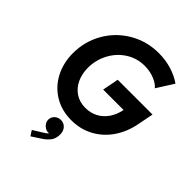

<svg xmlns="http://www.w3.org/2000/svg" viewBox="-276 -870 1290 1290"><g transform="rotate(45 369.0 -225.0)"><path d="M55.7 -318.8Q55.7 -430.7 109.6 -524.4Q163.6 -618.2 257.3 -672.9Q351.1 -727.5 464.4 -727.5Q531.2 -727.5 589.4 -709Q647.5 -690.4 688 -661.1L611.8 -541Q592.8 -565.4 550 -582.8Q507.3 -600.1 457 -600.1Q384.3 -600.1 324.5 -561.8Q264.6 -523.4 230.5 -459Q196.3 -394.5 196.3 -320.8Q196.3 -264.2 217.5 -218Q238.8 -171.9 279.1 -144.8Q319.3 -117.7 375 -117.7Q423.8 -117.7 463.4 -138.7Q502.9 -159.7 529.5 -198.2Q556.2 -236.8 566.4 -289.6H372.6L395 -405.3H725.6L703.6 -293Q687 -205.6 640.9 -137.5Q594.7 -69.3 524.2 -30.8Q453.6 7.8 366.7 7.8Q273.9 7.8 203.4 -35.4Q132.8 -78.6 94.2 -153.3Q55.7 -228 55.7 -318.8ZM225.1 241.2 282.7 205.6Q292 200.2 304.2 192.1Q316.4 184.1 324.2 174.8Q318.4 175.8 315.4 175.8Q300.8 175.8 286.6 167.5Q272.5 159.2 263.4 145Q254.4 130.9 254.4 113.8Q254.4 98.1 262.7 84.5Q271 70.8 285.4 63Q299.8 55.2 316.4 55.2Q333.5 55.2 348.6 63.7Q363.8 72.3 372.8 88.9Q381.8 105.5 381.8 128.9Q381.8 166.5 363.3 191.4Q344.7 216.3 311.5 237.3L249 278.3Z"/></g></svg>

Font: Reddit Sans Fudge
Style: Bold
Weight: 700
Italic angle: -11.25°
Designer: Stephen Hutchings
Version: Version 1.013